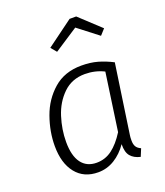

<svg xmlns="http://www.w3.org/2000/svg" viewBox="-144 -878 848 986"><g transform="rotate(-20 280.0 -384.5)"><path d="M495 -491 440 -114Q438 -103 438 -84Q438 -63 445.5 -50.5Q453 -38 471 -30L454 11Q419 3 401 -18.5Q383 -40 384 -84Q354 -40 312.5 -14.5Q271 11 223 11Q145 11 101.5 -43.5Q58 -98 58 -192Q58 -270 86 -349Q114 -428 174.5 -481Q235 -534 327 -534Q376 -534 415 -523Q454 -512 495 -491ZM120 -192Q120 -116 149 -77Q178 -38 232 -38Q279 -38 316.5 -66Q354 -94 388 -148L433 -463Q385 -487 329 -487Q258 -487 210.5 -441Q163 -395 141.5 -327Q120 -259 120 -192ZM209 -674 353 -780H389L503 -674L475 -643L365 -728L235 -643Z"/></g></svg>

Font: Fira Sans Light
Style: Italic
Weight: 300
Italic angle: -8°
Designer: bBox Type GmbH & Carrois Corporate GbR & Edenspiekermann AG
Foundry: bBox Type GmbH & Carrois Corporate GbR & Edenspiekermann AG
Version: Version 4.301